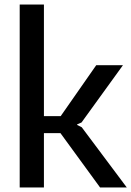

<svg xmlns="http://www.w3.org/2000/svg" viewBox="-20 -828 580 848"><path d="M67 -808H174V-315H248L405 -540H523L340 -287L321 -279V-276L341 -266L540 0H422L247 -240H174V0H67Z"/></svg>

Font: Encode Sans Narrow
Style: Medium
Weight: 500
Designer: Pablo Impallari, Andres Torresi
Foundry: Pablo Impallari, Andres Torresi
Version: Version 1.000; ttfautohint (v1.00) -l 8 -r 50 -G 200 -x 14 -